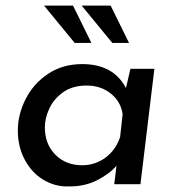

<svg xmlns="http://www.w3.org/2000/svg" viewBox="-20 -661 630 689"><path d="M534 -414 484 0H390L398 -66Q373 -37 328 -14Q283 9 224 8Q177 9 135.5 -16Q94 -41 69 -87.5Q44 -134 44 -193Q44 -250 72 -305.5Q100 -361 152.5 -396Q205 -431 275 -431Q387 -431 432 -345L448 -414ZM420 -251Q414 -296 378 -325Q342 -354 291 -354Q240 -354 206.5 -330Q173 -306 157 -271.5Q141 -237 141 -204Q141 -144 178.5 -106Q216 -68 275 -68Q321 -68 358 -95Q395 -122 411 -169ZM308 -507H248L138 -641H242ZM443 -507H383L273 -641H377Z"/></svg>

Font: Josefin Sans
Style: Italic
Weight: 400
Italic angle: -7°
Designer: Santiago Orozco
Foundry: Typemade
Version: Version 2.000